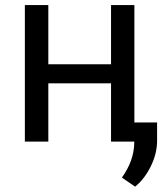

<svg xmlns="http://www.w3.org/2000/svg" viewBox="-20 -548 628 743"><path d="M500 0H409.7V-225.6H167V0H76.2V-528.3H167V-299.3H409.7V-528.3H500ZM502.9 174.3 451.7 139.2Q497.6 75.2 499.5 7.3V-74.2H587.9V-3.4Q587.9 45.9 563.7 95.2Q539.6 144.5 502.9 174.3Z"/></svg>

Font: RobotoInd
Style: Regular
Weight: 400
Designer: Google
Version: Version 2.001101; 2014